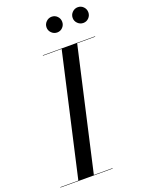

<svg xmlns="http://www.w3.org/2000/svg" viewBox="-212 -1023 839 1105"><g transform="rotate(-20 208.0 -470.5)"><path d="M359.9 -893Q359.9 -913 374.3 -927.2Q388.7 -941.4 408.3 -941.4Q428.3 -941.4 442.1 -927.2Q455.9 -913 455.9 -893Q455.9 -873.4 442.1 -859.2Q428.3 -845 408.3 -845Q388.7 -845 374.3 -859.2Q359.9 -873.4 359.9 -893ZM199.9 -893Q199.9 -913 214.3 -927.2Q228.7 -941.4 248.3 -941.4Q268.3 -941.4 282.1 -927.2Q295.9 -913 295.9 -893Q295.9 -873.4 282.1 -859.2Q268.3 -845 248.3 -845Q228.7 -845 214.3 -859.2Q199.9 -873.4 199.9 -893ZM-40 -2.5H70.5L239.5 -747.5H125V-750H445V-747.5H334.5L165.5 -2.5H280V0H-40Z"/></g></svg>

Font: Bodoni* 72pt
Style: Italic
Weight: 400
Italic angle: -13°
Version: Version 2.3